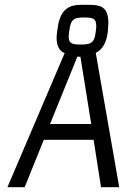

<svg xmlns="http://www.w3.org/2000/svg" viewBox="-20 -782 529 802"><path d="M478 0 380 -561C408 -575 424 -603 430 -646L431 -659C435 -694 432 -721 421 -738C406 -762 374 -762 338 -762C324 -762 312 -762 303 -761C255 -757 228 -728 220 -659L218 -646C212 -600 223 -571 250 -560L11 0H83L163 -198H371L402 0ZM318 -596C282 -596 262 -598 268 -643L270 -657C276 -705 293 -709 332 -709C370 -709 387 -705 381 -657L379 -643C374 -599 352 -596 318 -596ZM361 -264H189L303 -545H316Z"/></svg>

Font: Gamestation Condensed
Style: Italic
Weight: 400
Width: 3
Designer: Jonas Hecksher
Foundry: Jonas Hecksher, Playtypeª, e-types AS
Version: Version 1.003